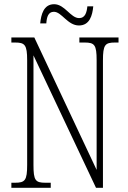

<svg xmlns="http://www.w3.org/2000/svg" viewBox="-20 -892 609 912"><path d="M355 -771C406 -771 419 -819 423 -862H395C392 -832 384 -806 356 -806C315 -806 288 -872 237 -872C187 -872 175 -822 171 -781H200C202 -811 209 -836 236 -836C273 -836 301 -771 355 -771ZM34 0H221V-24H196C148 -24 139 -35 139 -109V-629L436 0H469V-605C469 -679 479 -690 526 -690H543V-714H357V-690H382C429 -690 439 -679 439 -606V-85L143 -714H34V-690H52C98 -690 109 -679 109 -606V-109C109 -35 99 -24 51 -24H34Z"/></svg>

Font: Noto Serif Lao ExtraCondensed ExtraLight
Style: Regular
Weight: 200
Width: 2
Designer: Monotype Design Team
Foundry: Monotype Imaging Inc.
Version: Version 2.003